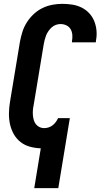

<svg xmlns="http://www.w3.org/2000/svg" viewBox="-20 -763 540 998"><path d="M158 215 192 8Q163 7 135.5 -0.5Q108 -8 86.5 -25Q65 -42 51.5 -66Q38 -90 32 -117.5Q26 -145 26.5 -174.5Q27 -204 32 -234L84 -548Q89 -574 97 -599Q105 -624 120 -647.5Q135 -671 155.5 -690Q176 -709 200.5 -721Q225 -733 251.5 -738Q278 -743 303 -743Q330 -743 355.5 -739Q381 -735 403.5 -724Q426 -713 443 -695Q460 -677 469.5 -654Q479 -631 481.5 -605Q484 -579 479 -553L478 -543H354V-548Q357 -564 356 -580.5Q355 -597 347.5 -610.5Q340 -624 325.5 -631Q311 -638 294 -638Q282 -638 270 -633.5Q258 -629 248.5 -620.5Q239 -612 231.5 -601Q224 -590 219.5 -578.5Q215 -567 212 -555Q209 -543 207 -531L155 -217Q152 -204 151 -190.5Q150 -177 151 -164.5Q152 -152 155.5 -139.5Q159 -127 166.5 -117.5Q174 -108 185 -102.5Q196 -97 209 -97Q221 -97 232 -100.5Q243 -104 252.5 -111Q262 -118 269.5 -128Q277 -138 282 -149H343L283 215Z"/></svg>

Font: Iosevka Term Curly XBd Obl
Style: Regular
Weight: 800
Italic angle: -9°
Designer: Belleve Invis
Foundry: Belleve Invis
Version: Version 32.3.0